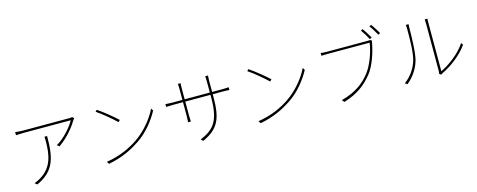

<svg xmlns="http://www.w3.org/2000/svg" viewBox="-35 -1631 6071 2446"><g transform="rotate(-15 3000.0 -408.0)"><path d="M481 -546C483 -526 483 -508 483 -491C483 -322 463 -143 280 -41C261 -30 228 -14 206 -7L236 18C474 -90 516 -252 516 -546ZM888 -696C878 -694 861 -692 851 -692H241C208 -692 167 -695 136 -699V-658C167 -660 208 -662 241 -662H859C820 -587 710 -458 606 -401L635 -378C764 -466 859 -597 892 -655C897 -663 903 -669 908 -675Z M1213 -705 1193 -684C1269 -635 1392 -529 1441 -481L1464 -504C1412 -554 1285 -658 1213 -705ZM1167 -31 1187 1C1380 -37 1504 -105 1603 -170C1744 -263 1844 -397 1905 -510L1886 -541C1834 -429 1721 -285 1583 -193C1490 -132 1359 -61 1167 -31Z M2692 -544V-689C2692 -727 2696 -760 2696 -760H2658C2658 -760 2662 -727 2662 -689V-544H2330V-702C2330 -731 2333 -756 2333 -756H2297C2297 -756 2300 -728 2300 -701V-544H2169C2134 -544 2077 -548 2077 -548V-511C2077 -511 2132 -514 2169 -514H2300V-326C2300 -295 2296 -250 2296 -250H2333C2333 -250 2330 -297 2330 -326V-514H2662V-469C2662 -154 2565 -69 2395 3L2422 29C2637 -69 2692 -192 2692 -477V-514H2838C2874 -514 2911 -511 2911 -511V-548C2911 -548 2874 -544 2838 -544Z M3213 -705 3193 -684C3269 -635 3392 -529 3441 -481L3464 -504C3412 -554 3285 -658 3213 -705ZM3167 -31 3187 1C3380 -37 3504 -105 3603 -170C3744 -263 3844 -397 3905 -510L3886 -541C3834 -429 3721 -285 3583 -193C3490 -132 3359 -61 3167 -31Z M4806 -663C4795 -660 4788 -660 4777 -660H4237C4204 -660 4181 -662 4156 -665V-629C4181 -630 4202 -631 4236 -631H4793C4779 -525 4724 -360 4649 -262C4562 -149 4450 -66 4261 -15L4288 15C4476 -43 4581 -129 4673 -244C4748 -338 4801 -505 4821 -617C4824 -635 4825 -639 4829 -648ZM4843 -833C4869 -801 4903 -742 4926 -701L4954 -714C4931 -755 4893 -814 4870 -845ZM4725 -808C4749 -776 4787 -714 4807 -674L4835 -688C4813 -727 4774 -789 4752 -820Z M5121 5C5203 -59 5269 -155 5298 -257C5326 -356 5330 -574 5330 -677C5330 -695 5331 -711 5333 -730H5296C5299 -713 5300 -695 5300 -677C5300 -574 5300 -365 5270 -267C5237 -159 5172 -73 5092 -15ZM5567 -1C5575 -7 5583 -12 5593 -17C5712 -75 5846 -172 5936 -298L5917 -324C5832 -195 5684 -92 5581 -43V-674C5581 -705 5581 -723 5583 -736H5547C5548 -723 5550 -705 5550 -674V-59C5550 -46 5548 -32 5545 -20Z"/></g></svg>

Font: Noto Sans CJK JP Thin
Style: Regular
Weight: 250
Designer: Ryoko NISHIZUKA (kana & ideographs); Paul D. Hunt (Latin, Greek & Cyrillic); Wenlong ZHANG (bopomofo); Sandoll Communica
Foundry: Adobe Systems Incorporated
Version: Version 1.004;PS 1.004;hotconv 1.0.82;makeotf.lib2.5.63406